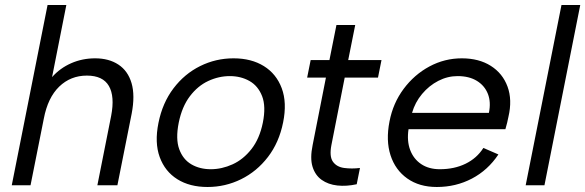

<svg xmlns="http://www.w3.org/2000/svg" viewBox="-20 -740 2338 767"><path d="M170 -720H245L188 -432Q220 -468 264.5 -487.5Q309 -507 360 -507Q415 -507 453 -482Q491 -457 505.5 -408Q520 -359 506 -286L449 0H369L424 -277Q439 -355 415 -396.5Q391 -438 327 -438Q262 -438 216.5 -394Q171 -350 155 -266L102 0H27Z M809 7Q738 7 688.5 -24Q639 -55 618 -112.5Q597 -170 613 -249Q629 -329 673 -387Q717 -445 779.5 -476Q842 -507 913 -507Q984 -507 1034 -476Q1084 -445 1105.5 -387.5Q1127 -330 1111 -251Q1095 -171 1050.5 -113Q1006 -55 943 -24Q880 7 809 7ZM822 -64Q866 -64 909 -83.5Q952 -103 984.5 -144.5Q1017 -186 1030 -250Q1043 -315 1027 -356Q1011 -397 976.5 -416.5Q942 -436 898 -436Q854 -436 812 -416.5Q770 -397 738.5 -355.5Q707 -314 694 -250Q681 -185 696 -144Q711 -103 744.5 -83.5Q778 -64 822 -64Z M1296 -500 1324 -640H1399L1371 -500H1504L1490 -430H1357L1304 -161Q1295 -115 1310 -94Q1325 -73 1355 -69Q1385 -65 1418 -69L1405 -4Q1364 5 1327.5 1Q1291 -3 1265 -21.5Q1239 -40 1228.5 -74Q1218 -108 1229 -161L1282 -430H1207L1221 -500Z M1725 7Q1655 7 1607 -27Q1559 -61 1540 -120Q1521 -179 1536 -255Q1550 -328 1592.5 -385Q1635 -442 1695.5 -474.5Q1756 -507 1825 -507Q1893 -507 1940.5 -477Q1988 -447 2007.5 -394Q2027 -341 2011 -273Q2009 -262 2006 -250Q2003 -238 1999 -224H1612Q1605 -177 1618.5 -141Q1632 -105 1662.5 -84.5Q1693 -64 1737 -64Q1795 -64 1840 -86Q1885 -108 1911 -149L1971 -123Q1929 -60 1865 -26.5Q1801 7 1725 7ZM1933 -289Q1942 -332 1929 -365Q1916 -398 1885 -417Q1854 -436 1808 -436Q1768 -436 1731 -417Q1694 -398 1666 -364.5Q1638 -331 1626 -289Z M2223 -720H2298L2155 0H2080Z"/></svg>

Font: Albert Sans
Style: Italic
Weight: 400
Italic angle: -11.25°
Designer: Andreas Rasmussen
Foundry: a.Foundry
Version: Version 1.025